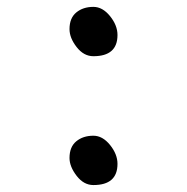

<svg xmlns="http://www.w3.org/2000/svg" viewBox="-20 -616 540 553"><path d="M249 -83Q221.2 -83 200.7 -109.6Q180.2 -136.2 180.2 -161.1Q180.2 -192.9 199.7 -209Q219.2 -225.1 249 -225.1Q275.4 -225.1 296.9 -198.5Q318.4 -171.9 318.4 -144Q318.4 -83 249 -83ZM249 -454.1Q221.2 -454.1 200.7 -480.5Q180.2 -506.8 180.2 -532.2Q180.2 -564 199.7 -580.1Q219.2 -596.2 249 -596.2Q275.4 -596.2 296.9 -569.6Q318.4 -543 318.4 -515.1Q318.4 -454.1 249 -454.1Z"/></svg>

Font: LXGW WenKai Mono Screen
Style: Regular
Weight: 400
Monospace: yes
Designer: LXGW / Fontworks Inc.
Foundry: LXGW / Fontworks Inc.
Version: Version 1.330;April 28,2024